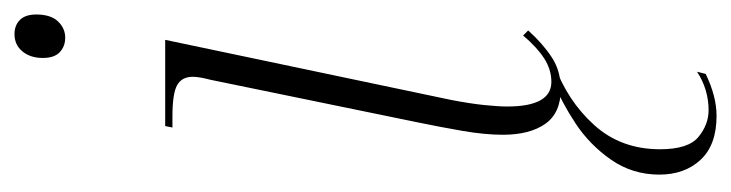

<svg xmlns="http://www.w3.org/2000/svg" viewBox="-392 -392 1009 265"><g transform="rotate(-90 112.5 -259.5)"><path d="M193 -674Q181 -674 173 -681.5Q165 -689 165 -705Q165 -722 174 -733Q183 -744 198 -744Q210 -744 217.5 -736.5Q225 -729 225 -714Q225 -694 215.5 -684Q206 -674 193 -674ZM122 10Q89 10 74 -11.5Q59 -33 59 -70Q59 -95 64.5 -126.5Q70 -158 76 -187L135 -474Q139 -489 139 -498Q139 -513 127.5 -519.5Q116 -526 84 -526H69L71 -536H190L107 -141Q102 -115 100 -95.5Q98 -76 98 -64Q98 -3 132 -3Q149 -3 164.5 -13Q180 -23 196 -42L203 -35Q185 -15 166 -2.5Q147 10 122 10ZM85 225Q45 225 24.5 203Q4 181 4 146Q4 109 24.5 79.5Q45 50 74.5 30.5Q104 11 130 1H156Q106 19 72.5 56Q39 93 39 147Q39 186 56 200Q73 214 93 214Q107 214 120.5 210Q134 206 146 198L143 210Q112 225 85 225Z"/></g></svg>

Font: Noto Serif Display Condensed ExtraLight
Style: Italic
Weight: 200
Width: 3
Italic angle: -12°
Designer: Monotype Design Team
Foundry: Monotype Imaging Inc.
Version: Version 2.009